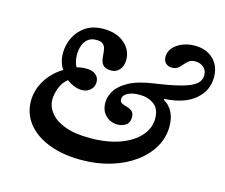

<svg xmlns="http://www.w3.org/2000/svg" viewBox="-109 -926 1270 1084"><g transform="rotate(15 526.0 -384.0)"><path d="M447.5 10.5Q339.5 10.5 258.8 -20.8Q178 -52 133.2 -108.2Q88.5 -164.5 88.5 -238.5Q88.5 -303 124.2 -360.8Q160 -418.5 219.5 -454Q193 -493 193 -546.5Q193 -592.5 213.5 -636.2Q234 -680 275.8 -708.5Q317.5 -737 381 -737Q457 -737 502.8 -697.8Q548.5 -658.5 548.5 -601.5Q548.5 -565.5 529.8 -543.2Q511 -521 482 -521Q453 -521 439.2 -531.5Q425.5 -542 421 -558.5Q416.5 -575 415.5 -593.8Q414.5 -612.5 411 -629Q407.5 -645.5 395.8 -656Q384 -666.5 357.5 -666.5Q326 -666.5 307.2 -650.8Q288.5 -635 280.2 -610.2Q272 -585.5 272 -558Q272 -535 276.5 -517.8Q281 -500.5 288 -488Q315.5 -495.5 342.5 -495.5Q380 -495.5 399.5 -479Q419 -462.5 419 -436Q419 -408 398.8 -389.8Q378.5 -371.5 348.5 -371.5Q327.5 -371.5 304 -380.8Q280.5 -390 260.5 -405.5Q230 -382.5 216.5 -344.5Q203 -306.5 203 -278Q203 -237 230.8 -201.2Q258.5 -165.5 316.2 -143.5Q374 -121.5 463.5 -121.5Q563 -121.5 636.8 -148Q710.5 -174.5 751.2 -220.2Q792 -266 792 -323Q792 -379.5 757.5 -405Q723 -430.5 672.5 -430.5Q630.5 -430.5 604 -416.5Q577.5 -402.5 577.5 -380Q577.5 -363 590.5 -356.8Q603.5 -350.5 620.5 -346Q637.5 -341.5 650.5 -331Q663.5 -320.5 663.5 -295.5Q663.5 -263.5 641.8 -249.5Q620 -235.5 593.5 -235.5Q554 -235.5 525.2 -263.2Q496.5 -291 496.5 -338.5Q496.5 -373 517.8 -408.2Q539 -443.5 591.2 -472Q643.5 -500.5 736 -513.5Q837.5 -528 894 -544Q950.5 -560 973.5 -580.8Q996.5 -601.5 996.5 -629.5Q996.5 -661 975.8 -677.5Q955 -694 928.5 -694Q905.5 -694 891.8 -683.8Q878 -673.5 867 -659.8Q856 -646 842.8 -635.8Q829.5 -625.5 808 -625.5Q785 -625.5 771.2 -639.2Q757.5 -653 757.5 -676Q757.5 -704.5 776.8 -727.8Q796 -751 829.2 -765Q862.5 -779 903.5 -779Q970.5 -779 1011.5 -739.2Q1052.5 -699.5 1052.5 -634Q1052.5 -555 990.2 -502.5Q928 -450 812.5 -444L812 -438Q844.5 -420.5 863 -385.2Q881.5 -350 881.5 -301.5Q881.5 -236 848.8 -179.2Q816 -122.5 757.2 -80Q698.5 -37.5 619.5 -13.5Q540.5 10.5 447.5 10.5Z"/></g></svg>

Font: Libre Caslon Condensed Bold
Style: Italic
Weight: 700
Italic angle: -22.583°
Designer: Pablo Impallari, Rodrigo Fuenzalida, Katja Schimmel, Ertekin Erdin
Foundry: Pablo Impallari, Rodrigo Fuenzalida
Version: Version 2.000; ttfautohint (v1.8.4.7-5d5b);gftools[0.9.33]